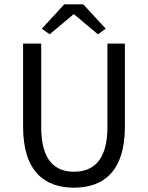

<svg xmlns="http://www.w3.org/2000/svg" viewBox="-20 -858 686 890"><path d="M323 12C457 12 559 -61 559 -271V-656H478V-269C478 -112 410 -62 323 -62C237 -62 171 -112 171 -269V-656H87V-271C87 -61 189 12 323 12ZM210 -699 320 -791H324L434 -699L470 -725L366 -838H278L174 -725Z"/></svg>

Font: DAIFUKU Sans
Style: Regular
Weight: 400
Designer: Original font ‘Source Han Sans JP’ : Paul D. Hunt
Foundry: Daifuku
Version: Version 1.000